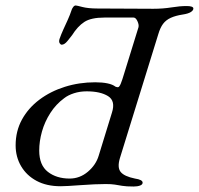

<svg xmlns="http://www.w3.org/2000/svg" viewBox="-20 -675 725 700"><path d="M467 5Q440 5 425.5 2.5Q411 0 398.5 -2Q386 -4 365 -4Q349 -4 324 -3Q299 -2 274 0Q249 2 229 3Q209 4 201 4Q150 4 113.5 -15.5Q77 -35 57 -69Q37 -103 37 -145Q37 -197 60 -239Q83 -281 123.5 -311.5Q164 -342 216.5 -358.5Q269 -375 327 -375Q353 -375 372 -371Q391 -367 401 -359Q403 -358 406 -357.5Q409 -357 410 -357Q415 -357 420.5 -370.5Q426 -384 433 -408L485 -576Q487 -585 481 -598Q475 -611 467 -611H361Q312 -611 287.5 -595Q263 -579 243 -547Q237 -539 226 -525.5Q215 -512 205 -512Q201 -512 197.5 -517.5Q194 -523 197 -533Q203 -550 210.5 -566.5Q218 -583 226.5 -601.5Q235 -620 242 -641Q243 -644 247 -649.5Q251 -655 256 -655Q258 -655 264.5 -653.5Q271 -652 280.5 -649.5Q290 -647 304 -645.5Q318 -644 335 -644L539 -643Q574 -643 605 -648Q636 -653 660 -653Q685 -653 685 -644Q685 -637 675.5 -631Q666 -625 646 -622Q620 -618 602.5 -610Q585 -602 574.5 -588Q564 -574 557 -550L417 -98Q407 -64 420 -48Q433 -32 472 -24Q500 -20 500 -9Q500 -2 490.5 1.5Q481 5 467 5ZM234 -24Q271 -24 300.5 -49Q330 -74 340 -108L388 -264Q402 -307 374 -324.5Q346 -342 296 -342Q271 -342 249.5 -335Q228 -328 214 -317Q184 -295 163.5 -263Q143 -231 133 -195.5Q123 -160 123 -126Q123 -73 154.5 -48.5Q186 -24 234 -24Z"/></svg>

Font: EB Garamond
Style: Italic
Weight: 400
Italic angle: -17.2°
Designer: Georg Duffner and Octavio Pardo
Foundry: Georg Duffner
Version: Version 1.001